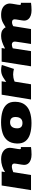

<svg xmlns="http://www.w3.org/2000/svg" viewBox="1473 -2074 611 3597"><g transform="rotate(-90 1778.5 -275.5)"><path d="M102 -550H363L353 -486Q403 -521 466.5 -540.5Q530 -560 594 -560Q692 -560 750 -515.5Q808 -471 808 -396Q808 -380 804 -354.5Q800 -329 795 -300.5Q790 -272 786 -247.5Q782 -223 782 -209Q782 -201 786 -195Q790 -189 800 -189Q810 -189 822 -191V0Q796 4 756.5 7Q717 10 681 10Q627 10 583.5 -5Q540 -20 514 -51.5Q488 -83 488 -130Q488 -144 492 -169.5Q496 -195 500.5 -223Q505 -251 509 -275Q513 -299 513 -311Q513 -359 457 -359Q435 -359 403.5 -350.5Q372 -342 352 -333L298 0H15Z M1272 9Q1155 9 1067.5 -17.5Q980 -44 933 -103.5Q886 -163 888 -262Q892 -373 943.5 -438.5Q995 -504 1083.5 -532.5Q1172 -561 1286 -561Q1404 -561 1491 -534.5Q1578 -508 1625.5 -449Q1673 -390 1670 -290Q1667 -180 1615 -114Q1563 -48 1474.5 -19.5Q1386 9 1272 9ZM1273 -160Q1328 -160 1356.5 -194Q1385 -228 1385 -292Q1385 -392 1285 -392Q1230 -392 1201.5 -357.5Q1173 -323 1173 -259Q1173 -160 1273 -160Z M2054 -550 2041 -465Q2091 -500 2127 -521Q2163 -542 2195 -551Q2227 -560 2265 -560Q2288 -560 2312 -556.5Q2336 -553 2360 -547L2286 -320Q2256 -327 2231.5 -331Q2207 -335 2181 -335Q2153 -335 2121.5 -329.5Q2090 -324 2048 -307L1998 0H1713L1803 -550Z M3384 10Q3330 10 3286.5 -5Q3243 -20 3217 -51.5Q3191 -83 3191 -130Q3191 -141 3194.5 -165.5Q3198 -190 3203 -219Q3208 -248 3211.5 -272Q3215 -296 3215 -306Q3215 -329 3202 -342.5Q3189 -356 3159 -356Q3143 -356 3126.5 -351.5Q3110 -347 3087 -334Q3086 -332 3084 -317Q3082 -302 3081 -298Q3069 -224 3057 -149Q3045 -74 3033 0H2753Q2760 -44 2768 -93.5Q2776 -143 2782.5 -187.5Q2789 -232 2793.5 -263.5Q2798 -295 2798 -302Q2798 -331 2782.5 -345Q2767 -359 2740 -359Q2714 -359 2672 -342L2619 0H2335L2422 -550H2677L2667 -486Q2739 -524 2794.5 -542Q2850 -560 2901 -560Q2976 -560 3012.5 -535.5Q3049 -511 3065 -475Q3110 -503 3144 -522Q3178 -541 3213.5 -550.5Q3249 -560 3297 -560Q3372 -560 3419 -537Q3466 -514 3488.5 -476.5Q3511 -439 3511 -396Q3511 -380 3507 -354.5Q3503 -329 3498 -300.5Q3493 -272 3489 -247.5Q3485 -223 3485 -209Q3485 -201 3489 -195Q3493 -189 3503 -189Q3513 -189 3525 -191V0Q3499 4 3459.5 7Q3420 10 3384 10Z"/></g></svg>

Font: Georama ExtraExtended Black
Style: Italic
Weight: 900
Width: 8
Italic angle: -9°
Designer: Jean-Baptiste Levee
Foundry: Production Type
Version: Version 1.000